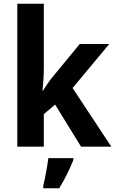

<svg xmlns="http://www.w3.org/2000/svg" viewBox="-20 -780 612 1021"><path d="M213 -422V-760H72V0H213V-173L273 -224L411 0H572L366 -312L561 -546H404L264 -376C243 -351 227 -327 208 -297H206C210 -340 213 -378 213 -422ZM370 71V61H237C232 104 219 171 210 208V221H295C326 170 352 117 370 71Z"/></svg>

Font: Noto Sans Kannada SemiCondensed
Style: Bold
Weight: 700
Width: 4
Designer: Jelle Bosma - Monotype Design Team
Foundry: Monotype Imaging Inc.
Version: Version 2.005